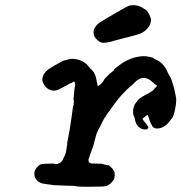

<svg xmlns="http://www.w3.org/2000/svg" viewBox="-20 -692 691 731"><path d="M513 -477Q516 -478 527 -478Q538 -478 540 -477Q543 -477 546.5 -476Q550 -475 553.5 -474.5Q557 -474 559.5 -473Q562 -472 563 -471.5Q564 -471 564 -471Q564 -470 574 -465Q586 -460 595 -451.5Q604 -443 610 -433Q615 -426 620 -413Q621 -410 624 -406Q630 -396 632 -391Q638 -374 639 -369Q640 -365 643 -356Q646 -343 649 -327Q649 -324 650 -321Q653 -310 647 -278Q645 -265 640 -251Q637 -244 635 -242Q634 -242 632 -239Q620 -220 604 -210Q597 -206 589 -204Q580 -202 573 -203Q570 -204 569 -204Q569 -205 566.5 -206Q564 -207 564 -207Q561 -207 554 -223Q549 -233 546 -245Q544 -252 543 -253Q541 -256 534 -249Q530 -246 527 -244Q522 -240 523 -238Q524 -237 528 -231Q538 -220 543 -211L545 -207L544 -204Q544 -203 543 -203Q542 -203 541.5 -202Q541 -201 541 -200H540Q539 -200 538.5 -199.5Q538 -199 533.5 -199Q529 -199 525 -200Q512 -203 504 -213Q497 -222 496 -229Q495 -231 495 -232Q494 -233 494 -239Q494 -241 491.5 -246Q489 -251 488 -254Q486 -264 487 -275Q488 -281 489 -283Q490 -285 489.5 -285Q489 -285 491 -289Q493 -293 493 -294Q493 -295 500 -304Q502 -308 507 -313Q512 -318 512 -317.5Q512 -317 516 -320Q520 -323 520.5 -323Q521 -323 523 -324.5Q525 -326 525.5 -326Q526 -326 527.5 -327Q529 -328 530.5 -329Q532 -330 533 -330.5Q534 -331 537.5 -332.5Q541 -334 544.5 -336Q548 -338 550 -339.5Q552 -341 553.5 -342Q555 -343 555 -343Q558 -343 558 -345H559Q559 -345 560 -346L562 -347L567 -353L569 -355Q570 -357 570 -359L571 -361V-358V-356L572 -357Q574 -358 574 -362L575 -363L577 -362Q578 -364 577 -367Q575 -369 574 -367V-368Q574 -369 572.5 -370Q571 -371 570.5 -370.5Q570 -370 569.5 -371.5Q569 -373 568.5 -372.5Q568 -372 567 -373Q567 -375 554 -385Q546 -392 537 -394Q533 -395 526.5 -395Q520 -395 517 -394Q506 -390 499 -384Q491 -377 491 -376.5Q491 -376 489 -374Q487 -371 473 -360Q462 -351 443 -330Q438 -325 433.5 -319Q429 -313 425.5 -309Q422 -305 417.5 -298.5Q413 -292 410 -288.5Q407 -285 401.5 -276.5Q396 -268 393 -265Q390 -261 384 -252Q383 -249 380 -246Q376 -241 367 -222Q362 -212 361 -210Q353 -197 347 -181Q346 -177 343 -166Q340 -155 339 -151.5Q338 -148 337 -143.5Q336 -139 335 -136Q319 -93 317 -85Q316 -74 323 -71Q326 -69 350 -69Q369 -69 369.5 -68Q370 -67 376.5 -66Q383 -65 387 -63.5Q391 -62 392 -63Q394 -64 402 -56Q413 -46 416 -35Q418 -25 416 -16Q414 -7 404.5 3Q395 13 385 16Q378 19 325 19Q277 19 275 18Q268 15 235 15Q225 15 221.5 14.5Q218 14 212 14Q201 14 186 13Q180 12 175 11.5Q170 11 164 10Q158 9 150 8Q135 6 127 0Q121 -4 117 -10Q112 -17 111 -27Q110 -38 114 -45Q115 -46 115 -47Q115 -48 117.5 -50.5Q120 -53 119 -53L125 -59Q127 -61 127 -61.5Q127 -62 128.5 -63Q130 -64 132.5 -65Q135 -66 137 -67Q145 -69 171 -69Q176 -69 179 -69Q182 -69 184 -69Q186 -69 187 -68.5Q188 -68 188 -68L197 -67L199 -68Q201 -69 204 -70Q209 -72 214 -77Q219 -82 221 -88Q222 -92 223 -93Q225 -95 227 -101Q228 -105 229 -107Q231 -110 232 -119Q232 -122 234 -131Q237 -146 236 -147Q235 -147 237 -154Q246 -198 251 -236Q253 -250 254 -256.5Q255 -263 256.5 -276Q258 -289 259 -290Q261 -291 261 -305V-312Q260 -311 260 -312Q260 -313 260 -315Q261 -323 263 -348Q263 -353 264 -357V-360Q265 -359 265.5 -360.5Q266 -362 266 -369Q266 -376 265 -378Q262 -384 257 -379Q256 -377 252 -376Q246 -375 232 -366Q213 -356 203 -351Q199 -350 194 -348Q180 -345 168 -351Q155 -357 147 -371Q142 -379 141 -388Q141 -406 156 -421Q165 -430 190 -444Q225 -464 225 -462Q225 -462 229.5 -463Q234 -464 236 -464.5Q238 -465 240 -466Q253 -470 272 -466Q301 -461 318 -438Q325 -429 326 -429Q328 -428 334 -421Q337 -417 341 -409Q346 -399 350 -374Q351 -368 351.5 -366.5Q352 -365 354 -365Q358 -366 365.5 -373.5Q373 -381 375 -386Q375 -388 382 -395.5Q389 -403 397.5 -411Q406 -419 408 -420Q409 -421 411 -422Q413 -423 413.5 -424Q414 -425 414 -426Q414 -427 418 -431Q466 -472 513 -477ZM471 -670Q476 -672 476 -671.5Q476 -671 481 -672Q492 -673 501 -671Q515 -668 528 -659Q537 -654 540 -650Q541 -648 543 -646Q549 -638 552 -628Q553 -624 554 -622Q555 -620 555 -615Q554 -607 551 -598.5Q548 -590 539 -581Q530 -572 522 -568Q512 -562 488 -556Q478 -554 477.5 -553.5Q477 -553 469 -551Q461 -549 447.5 -545.5Q434 -542 422 -539Q413 -536 401 -533Q383 -529 375 -529Q366 -529 358 -534Q348 -541 342 -549Q336 -559 336 -571Q337 -586 352 -600Q359 -607 392 -626Q458 -665 471 -670Z"/></svg>

Font: TT2020 Style E
Style: Italic
Weight: 400
Italic angle: -15°
Version: Version 0.2.000